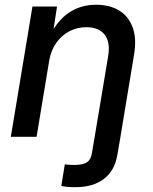

<svg xmlns="http://www.w3.org/2000/svg" viewBox="-20 -568 635 797"><path d="M234.4 204.1 249 114.3Q257.8 115.7 269.5 116.2Q281.2 116.7 288.6 116.7Q324.2 116.7 340.8 105.7Q357.4 94.7 361.3 68.8L373 0H480L467.3 74.2Q456.1 141.1 410.9 175Q365.7 209 292.5 209Q273.9 209 258.8 207.5Q243.7 206.1 234.4 204.1ZM184.1 -315.4 131.8 0H24.9L114.7 -541H216.8L196.3 -408.2L182.1 -411.6Q217.8 -483.4 266.8 -515.9Q315.9 -548.3 378.4 -548.3Q435.5 -548.3 474.9 -524.2Q514.2 -500 531 -453.4Q547.9 -406.7 536.1 -338.9L480 0H373L428.7 -333Q439 -393.1 414.3 -424.1Q389.6 -455.1 338.4 -455.1Q300.8 -455.1 268.6 -438.5Q236.3 -421.9 213.9 -390.6Q191.4 -359.4 184.1 -315.4Z"/></svg>

Font: Inter 17pt Medium
Style: Italic
Weight: 500
Italic angle: -9.3988°
Version: Version 4.001;git-66647c0bb